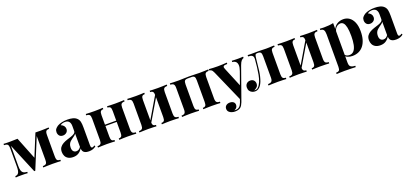

<svg xmlns="http://www.w3.org/2000/svg" viewBox="32 -1558 5917 2772"><g transform="rotate(-20 2990.0 -171.5)"><path d="M715 -517V-496Q691 -496 678 -489.5Q665 -483 660 -466.5Q655 -450 655 -419V-98Q655 -67 660 -50.5Q665 -34 678 -27.5Q691 -21 715 -21V0Q694 -1 659 -2.5Q624 -4 586 -4Q545 -4 506 -2.5Q467 -1 445 0V-21Q471 -21 485.5 -27.5Q500 -34 505.5 -50.5Q511 -67 511 -98V-459L320 5H304L113 -453V-142Q113 -103 120 -76.5Q127 -50 147 -36Q167 -22 206 -20V0Q186 -2 159.5 -2.5Q133 -3 103 -3Q82 -3 59.5 -2.5Q37 -2 22 0V-20Q51 -22 66 -37.5Q81 -53 86 -81Q91 -109 91 -148V-411Q91 -448 86 -465.5Q81 -483 66 -489.5Q51 -496 22 -497V-517Q37 -516 59.5 -515Q82 -514 103 -514Q180 -514 237 -517L379 -160L343 -104L511 -514Q529 -514 551 -513.5Q573 -513 592 -513Q628 -513 661.5 -514.5Q695 -516 715 -517Z M905 7Q860 7 830 -10Q800 -27 786 -55.5Q772 -84 772 -118Q772 -161 791.5 -188Q811 -215 842 -232Q873 -249 907.5 -260Q942 -271 973.5 -281.5Q1005 -292 1024.5 -306.5Q1044 -321 1044 -344V-422Q1044 -448 1035.5 -468.5Q1027 -489 1009.5 -500Q992 -511 964 -511Q944 -511 924 -505.5Q904 -500 891 -487Q919 -477 934.5 -456.5Q950 -436 950 -410Q950 -376 926.5 -356Q903 -336 871 -336Q835 -336 816.5 -358.5Q798 -381 798 -413Q798 -442 812.5 -461Q827 -480 853 -497Q881 -513 920.5 -522Q960 -531 1006 -531Q1052 -531 1089 -521.5Q1126 -512 1151 -487Q1174 -464 1181 -430.5Q1188 -397 1188 -346V-74Q1188 -49 1193 -39.5Q1198 -30 1210 -30Q1219 -30 1227.5 -35Q1236 -40 1246 -47L1256 -30Q1235 -12 1207.5 -2.5Q1180 7 1146 7Q1109 7 1087 -3.5Q1065 -14 1055.5 -32Q1046 -50 1046 -74Q1022 -36 988 -14.5Q954 7 905 7ZM976 -57Q996 -57 1012.5 -66.5Q1029 -76 1044 -98V-303Q1035 -288 1019 -276Q1003 -264 985 -251.5Q967 -239 950.5 -224Q934 -209 924 -187Q914 -165 914 -134Q914 -95 931 -76Q948 -57 976 -57Z M1874 -516V-495Q1839 -495 1824.5 -480Q1810 -465 1810 -423V-93Q1810 -51 1824.5 -36Q1839 -21 1874 -21V0Q1855 -1 1816.5 -2.5Q1778 -4 1742 -4Q1704 -4 1667.5 -2.5Q1631 -1 1612 0V-21Q1642 -21 1654 -36Q1666 -51 1666 -93V-423Q1666 -465 1654 -480Q1642 -495 1612 -495V-516Q1630 -515 1665 -513.5Q1700 -512 1736 -512Q1775 -512 1814.5 -513.5Q1854 -515 1874 -516ZM1547 -516V-495Q1518 -495 1505.5 -480Q1493 -465 1493 -423V-93Q1493 -51 1505.5 -36Q1518 -21 1547 -21V0Q1529 -1 1494.5 -2.5Q1460 -4 1423 -4Q1385 -4 1345 -2.5Q1305 -1 1285 0V-21Q1320 -21 1334.5 -36Q1349 -51 1349 -93V-423Q1349 -465 1334.5 -480Q1320 -495 1285 -495V-516Q1304 -515 1342.5 -513.5Q1381 -512 1417 -512Q1456 -512 1492.5 -513.5Q1529 -515 1547 -516ZM1718 -276V-256H1436V-276Z M2529 -516V-495Q2494 -495 2479.5 -480Q2465 -465 2465 -423V-93Q2465 -51 2479.5 -36Q2494 -21 2529 -21V0Q2510 -1 2471.5 -2.5Q2433 -4 2397 -4Q2359 -4 2322.5 -2.5Q2286 -1 2267 0V-21Q2297 -21 2309 -36Q2321 -51 2321 -93V-423Q2321 -465 2309 -480Q2297 -495 2267 -495V-516Q2285 -515 2320 -513.5Q2355 -512 2391 -512Q2430 -512 2469.5 -513.5Q2509 -515 2529 -516ZM2184 -516V-495Q2155 -495 2142.5 -480Q2130 -465 2130 -423V-93Q2130 -51 2142.5 -36Q2155 -21 2184 -21V0Q2166 -1 2131.5 -2.5Q2097 -4 2060 -4Q2022 -4 1982 -2.5Q1942 -1 1922 0V-21Q1957 -21 1971.5 -36Q1986 -51 1986 -93V-423Q1986 -465 1971.5 -480Q1957 -495 1922 -495V-516Q1941 -515 1979.5 -513.5Q2018 -512 2054 -512Q2093 -512 2129.5 -513.5Q2166 -515 2184 -516ZM2333 -455 2350 -445 2112 -42 2095 -52Z M3166 -516V-495Q3131 -495 3116.5 -480Q3102 -465 3102 -423V-93Q3102 -51 3116.5 -36Q3131 -21 3166 -21V0Q3147 -1 3109 -2.5Q3071 -4 3034 -4Q2996 -4 2959.5 -2.5Q2923 -1 2904 0V-21Q2934 -21 2946 -36Q2958 -51 2958 -93V-423Q2958 -465 2946 -480Q2934 -495 2904 -495H2839Q2810 -495 2797.5 -480Q2785 -465 2785 -423V-93Q2785 -51 2797.5 -36Q2810 -21 2839 -21V0Q2821 -1 2786.5 -2.5Q2752 -4 2715 -4Q2677 -4 2637 -2.5Q2597 -1 2577 0V-21Q2612 -21 2626.5 -36Q2641 -51 2641 -93V-423Q2641 -465 2626.5 -480Q2612 -495 2577 -495V-516Q2596 -515 2634.5 -513.5Q2673 -512 2709 -512Q2748 -512 2785.5 -514Q2823 -516 2871 -516Q2920 -516 2953.5 -514Q2987 -512 3028 -512Q3067 -512 3106.5 -513.5Q3146 -515 3166 -516Z M3703 -517V-497Q3684 -492 3667 -473.5Q3650 -455 3634 -411L3493 -15L3456 55L3238 -440Q3221 -479 3204.5 -487.5Q3188 -496 3176 -496V-517Q3209 -514 3244.5 -512.5Q3280 -511 3313 -511Q3354 -511 3388 -513Q3422 -515 3452 -517V-496Q3432 -496 3414.5 -493.5Q3397 -491 3390.5 -479.5Q3384 -468 3396 -440L3522 -136L3513 -130L3587 -337Q3606 -391 3603 -425.5Q3600 -460 3581 -477.5Q3562 -495 3529 -497V-517Q3545 -516 3562 -515.5Q3579 -515 3596 -514.5Q3613 -514 3626 -514Q3646 -514 3668 -515Q3690 -516 3703 -517ZM3493 -15 3455 92Q3445 117 3434.5 134.5Q3424 152 3411 163Q3397 175 3375 181.5Q3353 188 3324 188Q3300 188 3274.5 180Q3249 172 3232 154Q3215 136 3215 108Q3215 77 3237 58.5Q3259 40 3295 40Q3328 40 3349 56Q3370 72 3370 103Q3370 123 3357.5 141Q3345 159 3320 168Q3325 169 3332 169Q3339 169 3343 169Q3373 169 3396 150Q3419 131 3434 90L3469 -13Z M4179 -516V-495Q4147 -495 4134 -480Q4121 -465 4121 -423V-93Q4121 -51 4134.5 -36Q4148 -21 4179 -21V0Q4161 -1 4126 -2.5Q4091 -4 4051 -4Q4011 -4 3969 -2.5Q3927 -1 3905 0V-21Q3942 -21 3959.5 -36Q3977 -51 3977 -93V-423Q3977 -465 3965 -480Q3953 -495 3923 -495H3914Q3887 -495 3880.5 -479.5Q3874 -464 3870 -423Q3862 -330 3850.5 -244Q3839 -158 3813 -90Q3801 -60 3784.5 -36.5Q3768 -13 3746.5 0.5Q3725 14 3697 14Q3675 14 3653 5Q3631 -4 3616 -24.5Q3601 -45 3601 -77Q3601 -115 3623.5 -136.5Q3646 -158 3680 -158Q3715 -158 3734 -137Q3753 -116 3753 -86Q3753 -55 3735 -36Q3717 -17 3689 -5Q3691 -4 3695 -3.5Q3699 -3 3702 -3Q3726 -3 3743 -17Q3760 -31 3773 -52.5Q3786 -74 3795 -95Q3812 -138 3822.5 -192.5Q3833 -247 3840 -307Q3847 -367 3851 -423Q3854 -465 3833.5 -480Q3813 -495 3772 -495V-516Q3780 -515 3797.5 -514.5Q3815 -514 3835 -514Q3857 -514 3877 -514.5Q3897 -515 3928 -515Q3956 -515 3976.5 -514.5Q3997 -514 4015.5 -513Q4034 -512 4056 -512Q4078 -512 4101.5 -513Q4125 -514 4146.5 -515Q4168 -516 4179 -516Z M4838 -516V-495Q4803 -495 4788.5 -480Q4774 -465 4774 -423V-93Q4774 -51 4788.5 -36Q4803 -21 4838 -21V0Q4819 -1 4780.5 -2.5Q4742 -4 4706 -4Q4668 -4 4631.5 -2.5Q4595 -1 4576 0V-21Q4606 -21 4618 -36Q4630 -51 4630 -93V-423Q4630 -465 4618 -480Q4606 -495 4576 -495V-516Q4594 -515 4629 -513.5Q4664 -512 4700 -512Q4739 -512 4778.5 -513.5Q4818 -515 4838 -516ZM4493 -516V-495Q4464 -495 4451.5 -480Q4439 -465 4439 -423V-93Q4439 -51 4451.5 -36Q4464 -21 4493 -21V0Q4475 -1 4440.5 -2.5Q4406 -4 4369 -4Q4331 -4 4291 -2.5Q4251 -1 4231 0V-21Q4266 -21 4280.5 -36Q4295 -51 4295 -93V-423Q4295 -465 4280.5 -480Q4266 -495 4231 -495V-516Q4250 -515 4288.5 -513.5Q4327 -512 4363 -512Q4402 -512 4438.5 -513.5Q4475 -515 4493 -516ZM4642 -455 4659 -445 4421 -42 4404 -52Z M5090 -528V82Q5090 129 5114 144.5Q5138 160 5180 160V181Q5154 180 5108.5 178.5Q5063 177 5012 177Q4975 177 4939.5 178.5Q4904 180 4886 181V160Q4919 160 4932.5 146Q4946 132 4946 92V-408Q4946 -453 4932 -474.5Q4918 -496 4882 -496V-517Q4914 -514 4944 -514Q4985 -514 5022 -517.5Q5059 -521 5090 -528ZM5245 -531Q5296 -531 5336 -503.5Q5376 -476 5400 -420.5Q5424 -365 5424 -282Q5424 -209 5407.5 -154Q5391 -99 5360.5 -61.5Q5330 -24 5287.5 -5Q5245 14 5192 14Q5153 14 5121 0.5Q5089 -13 5072 -38L5082 -51Q5092 -33 5110.5 -23Q5129 -13 5153 -13Q5198 -13 5224 -43.5Q5250 -74 5261.5 -129.5Q5273 -185 5273 -262Q5273 -348 5262 -397Q5251 -446 5232 -467Q5213 -488 5186 -488Q5150 -488 5120.5 -460Q5091 -432 5087 -380L5082 -415Q5100 -472 5143.5 -501.5Q5187 -531 5245 -531Z M5624 7Q5579 7 5549 -10Q5519 -27 5505 -55.5Q5491 -84 5491 -118Q5491 -161 5510.5 -188Q5530 -215 5561 -232Q5592 -249 5626.5 -260Q5661 -271 5692.5 -281.5Q5724 -292 5743.5 -306.5Q5763 -321 5763 -344V-422Q5763 -448 5754.5 -468.5Q5746 -489 5728.5 -500Q5711 -511 5683 -511Q5663 -511 5643 -505.5Q5623 -500 5610 -487Q5638 -477 5653.5 -456.5Q5669 -436 5669 -410Q5669 -376 5645.5 -356Q5622 -336 5590 -336Q5554 -336 5535.5 -358.5Q5517 -381 5517 -413Q5517 -442 5531.5 -461Q5546 -480 5572 -497Q5600 -513 5639.5 -522Q5679 -531 5725 -531Q5771 -531 5808 -521.5Q5845 -512 5870 -487Q5893 -464 5900 -430.5Q5907 -397 5907 -346V-74Q5907 -49 5912 -39.5Q5917 -30 5929 -30Q5938 -30 5946.5 -35Q5955 -40 5965 -47L5975 -30Q5954 -12 5926.5 -2.5Q5899 7 5865 7Q5828 7 5806 -3.5Q5784 -14 5774.5 -32Q5765 -50 5765 -74Q5741 -36 5707 -14.5Q5673 7 5624 7ZM5695 -57Q5715 -57 5731.5 -66.5Q5748 -76 5763 -98V-303Q5754 -288 5738 -276Q5722 -264 5704 -251.5Q5686 -239 5669.5 -224Q5653 -209 5643 -187Q5633 -165 5633 -134Q5633 -95 5650 -76Q5667 -57 5695 -57Z"/></g></svg>

Font: Playfair Display
Style: Bold
Weight: 700
Designer: Claus Eggers Sørensen
Foundry: Claus Eggers Sørensen
Version: Version 1.203